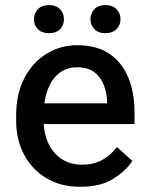

<svg xmlns="http://www.w3.org/2000/svg" viewBox="-20 -713 574 743"><path d="M291 9.8Q214.8 9.8 159.2 -23.7Q103.5 -57.1 73 -115Q42.5 -172.9 42.5 -245.6V-266.1Q42.5 -350.1 74.5 -411.1Q106.4 -472.2 160.4 -505.1Q214.4 -538.1 278.3 -538.1Q354.5 -538.1 403.6 -504.6Q452.6 -471.2 476.6 -412.8Q500.5 -354.5 500.5 -279.3V-232.9H98.6V-313H394.5V-321.3Q393.1 -354.5 381.6 -384.5Q370.1 -414.6 345.2 -433.6Q320.3 -452.6 277.8 -452.6Q238.3 -452.6 209.2 -430.2Q180.2 -407.7 164.6 -366Q148.9 -324.2 148.9 -266.1V-245.6Q148.9 -198.2 166.5 -159.7Q184.1 -121.1 217.5 -98.4Q251 -75.7 297.4 -75.7Q342.3 -75.7 375.2 -93.8Q408.2 -111.8 432.6 -144L492.2 -90.3Q467.3 -52.2 418.5 -21.2Q369.6 9.8 291 9.8ZM387.7 -584.5Q360.4 -584.5 345.2 -600.1Q330.1 -615.7 330.1 -638.7Q330.1 -661.6 345.2 -677.5Q360.4 -693.4 387.7 -693.4Q415 -693.4 430.7 -677.5Q446.3 -661.6 446.3 -638.7Q446.3 -615.7 430.7 -600.1Q415 -584.5 387.7 -584.5ZM169.4 -584.5Q142.1 -584.5 126.7 -600.1Q111.3 -615.7 111.3 -638.7Q111.3 -661.6 126.7 -677.5Q142.1 -693.4 169.4 -693.4Q196.8 -693.4 212.2 -677.5Q227.5 -661.6 227.5 -638.7Q227.5 -615.7 212.2 -600.1Q196.8 -584.5 169.4 -584.5Z"/></svg>

Font: Heebo Medium
Style: Regular
Weight: 500
Designer: Oded Ezer
Foundry: Ezer Type House
Version: Version 3.100